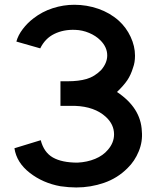

<svg xmlns="http://www.w3.org/2000/svg" viewBox="-20 -786 669 821"><path d="M525 -66.7Q482.3 -24 425 -4.2Q367.7 15.6 306.2 15.6Q275 15.6 238.5 10.4Q163.5 -3.1 107.3 -46.9Q51 -90.6 41.7 -152.1L154.2 -186.5Q167.7 -134.4 206.2 -112.5Q244.8 -90.6 311.5 -90.6Q353.1 -92.7 387 -106.8Q420.8 -120.8 441.7 -145.8Q467.7 -176 467.7 -211.5Q467.7 -254.2 432.3 -286.5Q384.4 -330.2 301 -333.3H238.5V-438.5H269.8Q316.7 -438.5 350.5 -448.4Q384.4 -458.3 412.5 -486.5Q438.5 -516.7 438.5 -549Q438.5 -584.4 409.4 -613.5Q389.6 -633.3 360.9 -645.3Q332.3 -657.3 302.1 -658.3Q252.1 -660.4 212.5 -641.1Q172.9 -621.9 152.1 -579.2L50 -608.3Q57.3 -635.4 77.6 -662Q97.9 -688.5 122.9 -707.3Q160.4 -736.5 205.7 -751Q251 -765.6 297.9 -765.6Q351 -765.6 400.5 -748.4Q450 -731.2 487.5 -697.9Q519.8 -668.8 538.5 -628.6Q557.3 -588.5 557.3 -547.9Q557.3 -518.8 549 -496.9Q539.6 -465.6 524.5 -443.2Q509.4 -420.8 480.2 -392.7Q582.3 -325 586.5 -225Q590.6 -181.2 573.4 -139.1Q556.2 -96.9 525 -66.7Z"/></svg>

Font: Vladivostok Bold
Style: Regular
Weight: 700
Width: 4
Designer: Michael Sharanda
Foundry: Michael Sharanda
Version: Version 1.005